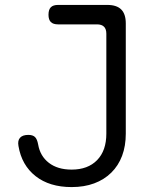

<svg xmlns="http://www.w3.org/2000/svg" viewBox="-20 -750 640 780"><path d="M55 -157Q51 -179 61.5 -190.5Q72 -202 95 -202Q113 -202 122 -193.5Q131 -185 135 -163Q143 -116 178.5 -88.5Q214 -61 271 -61Q337 -61 374.5 -99.5Q412 -138 412 -207V-613Q412 -632 402.5 -641.5Q393 -651 374 -651H216Q196 -651 186.5 -660.5Q177 -670 177 -690Q177 -711 186.5 -720.5Q196 -730 216 -730H416Q454 -730 472.5 -711.5Q491 -693 491 -655V-207Q491 -157 476 -117Q461 -77 432 -48.5Q403 -20 362.5 -5Q322 10 271 10Q181 10 124.5 -34.5Q68 -79 55 -157Z"/></svg>

Font: Maple Mono Light
Style: Regular
Weight: 300
Monospace: yes
Designer: subframe7536
Version: Version 7.000